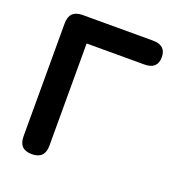

<svg xmlns="http://www.w3.org/2000/svg" viewBox="-128 -803 834 907"><g transform="rotate(20 289.0 -350.0)"><path d="M132 0Q67 0 67 -66V-634Q67 -700 133 -700H487Q553 -700 553 -640Q553 -580 487 -580H197V-66Q197 0 132 0Z"/></g></svg>

Font: Zen Maru Gothic Black
Style: Regular
Weight: 900
Designer: Yoshimichi Ohira
Foundry: Positype
Version: Version 1.001